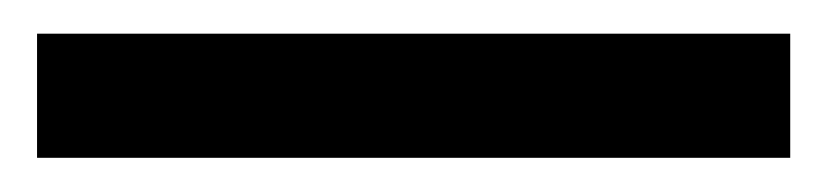

<svg xmlns="http://www.w3.org/2000/svg" viewBox="-20 -20 491 114"><path d="M449.2 73.7H2V0H449.2Z"/></svg>

Font: RobotoDraft
Style: Regular
Weight: 400
Designer: Google
Foundry: Google
Version: Version 2.000988-w1; 2014